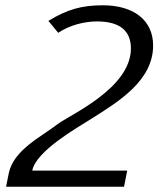

<svg xmlns="http://www.w3.org/2000/svg" viewBox="-20 -706 622 726"><path d="M3 0H449L461 -61H102C116 -135 272 -223 324 -256C429 -322 559 -401 559 -534C559 -629 486 -686 369 -686C290 -686 235 -671 163 -627L200 -582C242 -610 297 -625 347 -625C437 -625 475 -586 475 -523C475 -371 242 -271 197 -236C135 -188 31 -139 13 -50Z"/></svg>

Font: KpSans
Style: Italic
Weight: 400
Italic angle: -11°
Version: Version 0.66